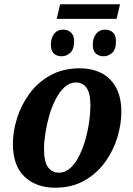

<svg xmlns="http://www.w3.org/2000/svg" viewBox="-20 -864 618 894"><path d="M244 -776 260 -844H539L523 -776ZM268 -602Q244 -602 230.5 -615Q217 -628 217 -656Q217 -687 232 -706.5Q247 -726 274 -726Q296 -726 310.5 -712.5Q325 -699 325 -673Q325 -633 306.5 -617.5Q288 -602 268 -602ZM463 -602Q440 -602 426 -615Q412 -628 412 -656Q412 -687 427.5 -706.5Q443 -726 469 -726Q492 -726 506 -712.5Q520 -699 520 -673Q520 -633 502 -617.5Q484 -602 463 -602ZM236 10Q149 10 94.5 -41Q40 -92 40 -195Q40 -251 59 -312.5Q78 -374 116.5 -427Q155 -480 214 -513Q273 -546 352 -546Q406 -546 449.5 -525Q493 -504 519 -459Q545 -414 545 -342Q545 -287 527 -226Q509 -165 471 -111.5Q433 -58 374.5 -24Q316 10 236 10ZM254 -60Q284 -60 307.5 -81.5Q331 -103 349 -139Q367 -175 378.5 -217Q390 -259 395.5 -300Q401 -341 401 -373Q401 -430 383 -455Q365 -480 334 -480Q305 -480 281.5 -459Q258 -438 240 -403.5Q222 -369 210 -328Q198 -287 191.5 -245.5Q185 -204 185 -170Q185 -111 203.5 -85.5Q222 -60 254 -60Z"/></svg>

Font: Noto Serif SemiCondensed
Style: Bold Italic
Weight: 700
Width: 4
Italic angle: -12°
Designer: Monotype Design Team
Foundry: Monotype Imaging Inc.
Version: Version 2.014